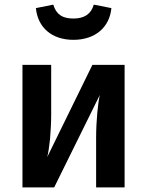

<svg xmlns="http://www.w3.org/2000/svg" viewBox="-20 -809 635 829"><path d="M297 -637C390 -637 453 -690 461 -774L385 -789C373 -748 344 -729 297 -729C250 -729 223 -746 210 -789L135 -774C143 -690 204 -637 297 -637ZM518 -529H379L184 -131C188 -146 192 -172 196 -208C199 -244 201 -280 201 -317V-529H77V0H214L411 -399C403 -364 395 -289 395 -212V0H518Z"/></svg>

Font: Fira Sans Medium
Style: Regular
Weight: 500
Designer: Carrois Corporate & Edenspiekermann AG
Foundry: Carrois Corporate GbR & Edenspiekermann AG
Version: Version 4.203